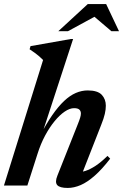

<svg xmlns="http://www.w3.org/2000/svg" viewBox="-24 -915 608 947"><path d="M161.5 -157.5 111 0H-4.5L188.5 -619Q180 -628 169.8 -636.8Q159.5 -645.5 147.8 -654.2Q136 -663 122 -672L126.5 -687.5L325 -722.5H336.5L178 -237.5L172 -242Q203.5 -303.5 233.5 -346.8Q263.5 -390 292.2 -417Q321 -444 350 -456.5Q379 -469 408.5 -469Q457.5 -469 477.8 -447.5Q498 -426 498 -393.5Q498 -375.5 493 -353.2Q488 -331 474.5 -297.5L373 -38.5L355 -66Q375 -65 397.8 -72.2Q420.5 -79.5 447.5 -97.2Q474.5 -115 506 -146L519.5 -132.5Q479.5 -80.5 443.2 -48.5Q407 -16.5 374 -2.2Q341 12 310 12Q270.5 12 258.2 -2.2Q246 -16.5 259 -48.5L358 -298Q367.5 -321.5 371.2 -334Q375 -346.5 375 -355Q375 -367.5 367.2 -374.5Q359.5 -381.5 341.5 -381.5Q320 -381.5 295 -364.5Q270 -347.5 245 -317Q220 -286.5 198.2 -245.8Q176.5 -205 161.5 -157.5ZM263.5 -761 409 -895H499.5L563 -761H525.5L431 -841.5H459L311 -761Z"/></svg>

Font: Newsreader 36pt SemiBold
Style: Italic
Weight: 600
Italic angle: -17°
Designer: Hugues Gentile
Foundry: Production Type
Version: Version 1.003